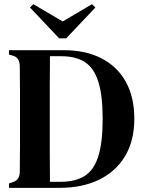

<svg xmlns="http://www.w3.org/2000/svg" viewBox="-20 -902 686 922"><path d="M23 0V-21L43 -28Q75 -38 75 -78Q76 -135 76 -194.5Q76 -254 76 -316V-351Q76 -409 76 -467Q76 -525 75 -583Q75 -624 44 -634L23 -640V-661H286Q391 -661 467 -622Q543 -583 584 -509.5Q625 -436 625 -332Q625 -226 580.5 -152Q536 -78 455.5 -39Q375 0 268 0ZM220 -29H271Q342 -29 386.5 -57Q431 -85 452 -151.5Q473 -218 473 -331Q473 -444 452 -510Q431 -576 387.5 -604Q344 -632 275 -632H220Q219 -563 219 -492.5Q219 -422 219 -351V-317Q219 -242 219 -170.5Q219 -99 220 -29ZM264 -718 124 -866 140 -882 281 -799 422 -882 438 -866 298 -718Z"/></svg>

Font: DeepMind Serif Text
Style: Regular
Weight: 400
Designer: Frank Grießhammer / Modifications: Colophon Foundry
Foundry: Colophon Foundry
Version: Version 5.003; ttfautohint (v1.8.2)